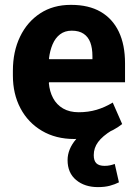

<svg xmlns="http://www.w3.org/2000/svg" viewBox="-20 -558 566 785"><path d="M283.7 10.3Q208 10.3 151.4 -23.2Q94.7 -56.6 63.7 -115.2Q32.7 -173.8 32.7 -249V-268.6Q32.7 -347.2 62 -408Q91.3 -468.8 144.3 -503.4Q197.3 -538.1 269 -538.1Q270 -538.1 271 -538.1Q342.8 -538.1 391.6 -509.8Q440.4 -481.4 465.8 -428.2Q491.2 -375 491.2 -299.3V-221.7H180.7L179.7 -218.8Q182.6 -184.1 197 -157Q211.4 -129.9 237.8 -114.5Q264.2 -99.1 301.8 -99.1Q340.8 -99.1 374.8 -109.1Q408.7 -119.1 440.9 -138.7L479.5 -50.8Q446.8 -24.4 397.2 -7.1Q347.7 10.3 283.7 10.3ZM181.6 -315.9H357.9V-328.6Q357.9 -360.8 349.4 -384Q340.8 -407.2 322 -419.9Q303.2 -432.6 273.4 -432.6Q245.1 -432.6 225.6 -417.7Q206.1 -402.8 195.1 -377Q184.1 -351.1 180.2 -318.4ZM380.4 207Q326.2 207 291.3 178Q256.3 148.9 256.3 96.7Q256.3 51.8 291 11.2Q325.7 -29.3 408.2 -55.2L437 -24.9Q398.9 -1.5 381.1 22.7Q363.3 46.9 363.3 76.2Q363.3 99.1 374 109.6Q384.8 120.1 407.7 120.1Q419.9 120.1 429.9 117.9Q439.9 115.7 449.2 112.3L466.3 187.5Q449.7 195.8 429.2 201.4Q408.7 207 380.4 207Z"/></svg>

Font: Robotiche
Style: Bold
Weight: 700
Designer: Google
Version: Version 2.001